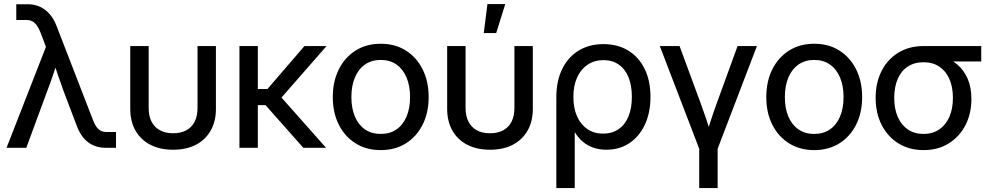

<svg xmlns="http://www.w3.org/2000/svg" viewBox="-20 -749 5017 973"><path d="M13.2 0 212.9 -511.7 184.1 -586.9Q175.8 -607.9 165.8 -621.3Q155.8 -634.8 143.6 -641.1Q131.3 -647.5 115.2 -647.5H62.5V-727.5Q77.1 -727.5 91.6 -727.5Q106 -727.5 120.6 -727.5Q154.3 -727.5 182.4 -714.8Q210.4 -702.1 231.9 -677.2Q253.4 -652.3 267.1 -616.2L451.2 -140.6Q459 -119.6 468.8 -106.2Q478.5 -92.8 490.7 -86.4Q502.9 -80.1 519.5 -80.1H567.9V0Q554.7 0 541.3 0Q527.8 0 514.2 0Q480.5 0 452.4 -12.7Q424.3 -25.4 403.3 -50.3Q382.3 -75.2 369.1 -111.3L301.3 -290Q287.6 -328.1 274.2 -366.7Q260.7 -405.3 248.5 -443.8H273.4Q261.2 -405.3 248 -366.7Q234.9 -328.1 220.2 -290L113.3 0Z M857.4 9.8Q790.5 9.8 741.9 -15.4Q693.4 -40.5 666.7 -87.2Q640.1 -133.8 640.1 -197.3V-515.6H733.4V-202.1Q733.4 -161.1 748 -132.6Q762.7 -104 790.3 -88.9Q817.9 -73.7 857.4 -73.7Q897 -73.7 924.6 -88.9Q952.1 -104 966.6 -132.6Q981 -161.1 981 -202.1V-515.6H1074.2V-197.3Q1074.2 -133.8 1047.6 -87.2Q1021 -40.5 972.7 -15.4Q924.3 9.8 857.4 9.8Z M1286.6 -515.6V0H1193.4V-515.6ZM1634.8 -515.6 1373 -216.3H1254.4L1252.9 -297.9H1335.4L1522.9 -515.6ZM1517.1 0 1322.8 -219.2 1375.5 -289.6 1632.3 0Z M1909.2 11.7Q1836.9 11.7 1782.2 -22.5Q1727.5 -56.6 1697 -117.2Q1666.5 -177.7 1666.5 -256.8Q1666.5 -336.4 1697 -397.5Q1727.5 -458.5 1782.2 -492.9Q1836.9 -527.3 1909.2 -527.3Q1982.4 -527.3 2036.9 -492.9Q2091.3 -458.5 2121.8 -397.5Q2152.3 -336.4 2152.3 -256.8Q2152.3 -177.7 2121.8 -117.2Q2091.3 -56.6 2036.9 -22.5Q1982.4 11.7 1909.2 11.7ZM1909.2 -70.3Q1956.1 -70.3 1989.3 -93.3Q2022.5 -116.2 2040.3 -158.4Q2058.1 -200.7 2058.1 -256.8Q2058.1 -314 2040.3 -356.2Q2022.5 -398.4 1989.3 -421.9Q1956.1 -445.3 1909.2 -445.3Q1863.3 -445.3 1829.8 -422.1Q1796.4 -398.9 1778.6 -356.4Q1760.7 -314 1760.7 -256.8Q1760.7 -200.2 1778.6 -158.2Q1796.4 -116.2 1829.6 -93.3Q1862.8 -70.3 1909.2 -70.3Z M2463.4 9.8Q2396.5 9.8 2347.9 -15.4Q2299.3 -40.5 2272.7 -87.2Q2246.1 -133.8 2246.1 -197.3V-515.6H2339.4V-202.1Q2339.4 -161.1 2354 -132.6Q2368.7 -104 2396.2 -88.9Q2423.8 -73.7 2463.4 -73.7Q2502.9 -73.7 2530.5 -88.9Q2558.1 -104 2572.5 -132.6Q2586.9 -161.1 2586.9 -202.1V-515.6H2680.2V-197.3Q2680.2 -133.8 2653.6 -87.2Q2627 -40.5 2578.6 -15.4Q2530.3 9.8 2463.4 9.8ZM2431.6 -581.5 2450.2 -728.5H2540.5L2494.6 -581.5Z M2799.3 204.1V-255.9Q2799.3 -338.9 2829.1 -399.4Q2858.9 -460 2912.6 -492.7Q2966.3 -525.4 3038.1 -525.4Q3110.4 -525.4 3163.8 -492.7Q3217.3 -460 3246.8 -399.9Q3276.4 -339.8 3276.4 -257.8Q3276.4 -178.2 3248.3 -117.9Q3220.2 -57.6 3169.9 -23.9Q3119.6 9.8 3053.2 9.8Q3018.1 9.8 2988.3 -0.2Q2958.5 -10.3 2934.8 -29.8Q2911.1 -49.3 2893.6 -78.1H2892.6V204.1ZM3036.1 -71.8Q3081.5 -71.8 3114.5 -94.2Q3147.5 -116.7 3164.8 -158.7Q3182.1 -200.7 3182.1 -257.8Q3182.1 -315.9 3165 -357.7Q3147.9 -399.4 3115.5 -421.9Q3083 -444.3 3038.1 -444.3Q2992.2 -444.3 2957.8 -421.1Q2923.3 -397.9 2904.5 -356.2Q2885.7 -314.5 2885.7 -257.8Q2885.7 -201.2 2904.3 -159.4Q2922.9 -117.7 2956.8 -94.7Q2990.7 -71.8 3036.1 -71.8Z M3526.4 12.7 3323.7 -515.6H3423.8L3530.8 -225.6Q3544.9 -187.5 3557.9 -148.9Q3570.8 -110.4 3583 -71.8H3560.5Q3573.2 -110.4 3585.7 -148.9Q3598.1 -187.5 3612.3 -225.6L3717.8 -515.6H3815.9L3613.8 12.7ZM3523.4 204.1V-3.4H3616.7V204.1Z M4106 11.7Q4033.7 11.7 3979 -22.5Q3924.3 -56.6 3893.8 -117.2Q3863.3 -177.7 3863.3 -256.8Q3863.3 -336.4 3893.8 -397.5Q3924.3 -458.5 3979 -492.9Q4033.7 -527.3 4106 -527.3Q4179.2 -527.3 4233.6 -492.9Q4288.1 -458.5 4318.6 -397.5Q4349.1 -336.4 4349.1 -256.8Q4349.1 -177.7 4318.6 -117.2Q4288.1 -56.6 4233.6 -22.5Q4179.2 11.7 4106 11.7ZM4106 -70.3Q4152.8 -70.3 4186 -93.3Q4219.2 -116.2 4237.1 -158.4Q4254.9 -200.7 4254.9 -256.8Q4254.9 -314 4237.1 -356.2Q4219.2 -398.4 4186 -421.9Q4152.8 -445.3 4106 -445.3Q4060.1 -445.3 4026.6 -422.1Q3993.2 -398.9 3975.3 -356.4Q3957.5 -314 3957.5 -256.8Q3957.5 -200.2 3975.3 -158.2Q3993.2 -116.2 4026.4 -93.3Q4059.6 -70.3 4106 -70.3Z M4660.2 11.7Q4587.9 11.7 4533.2 -22.2Q4478.5 -56.2 4448 -116Q4417.5 -175.8 4417.5 -252.9Q4417.5 -330.6 4447.8 -389.6Q4478 -448.7 4532.7 -482.2Q4587.4 -515.6 4660.2 -515.6H4952.6V-437.5H4761.7L4660.2 -433.6Q4613.8 -433.6 4580.3 -411.6Q4546.9 -389.6 4529.3 -348.9Q4511.7 -308.1 4511.7 -252.9Q4511.7 -197.8 4529.5 -156.7Q4547.4 -115.7 4580.6 -93Q4613.8 -70.3 4660.2 -70.3Q4707 -70.3 4740.2 -93.3Q4773.4 -116.2 4791.3 -157.2Q4809.1 -198.2 4809.1 -252.9Q4809.1 -308.1 4791.3 -348.6Q4773.4 -389.2 4740.2 -411.4Q4707 -433.6 4660.2 -433.6V-479Q4710 -479 4753.9 -464.8Q4797.9 -450.7 4831.3 -422.1Q4864.7 -393.6 4883.8 -349.9Q4902.8 -306.2 4902.8 -247.1Q4902.8 -173.3 4872.6 -114.7Q4842.3 -56.2 4787.8 -22.2Q4733.4 11.7 4660.2 11.7Z"/></svg>

Font: Inter Cardless Display
Style: Regular
Weight: 400
Designer: Rasmus Andersson
Foundry: rsms
Version: Version 4.001;git-9221beed3